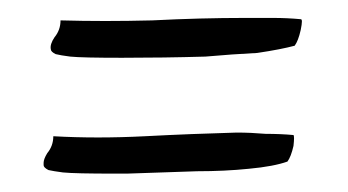

<svg xmlns="http://www.w3.org/2000/svg" viewBox="-20 -479 381 210"><path d="M248.2 -459.4C215.6 -459.4 181.7 -458.5 146.5 -456.7C111.3 -455.8 77.9 -455.8 46.2 -456.7C46.2 -449.7 44 -443.5 39.6 -438.2C36.1 -433 34.8 -428.6 35.6 -425C35.6 -423.3 37.4 -421.5 40.9 -419.8C44.4 -418.9 49.7 -418 56.8 -417.1C65.6 -416.2 84.5 -415.8 113.5 -415.8C143.4 -415.8 173.8 -416.2 204.6 -417.1C224.8 -418.9 243.8 -420.2 261.4 -421.1C279 -423.7 292.6 -426.4 302.3 -429C304.9 -432.5 307.1 -438.2 308.9 -446.2C309.8 -450.6 310.2 -453.6 310.2 -455.4C310.2 -457.2 309.8 -458 308.9 -458C299.2 -458.9 289.1 -459.4 278.5 -459.4H254.8ZM238.9 -334C206.4 -333.1 172.9 -331.8 138.6 -330C103.4 -328.2 70 -328.2 38.3 -330C38.3 -323 36.1 -316.8 31.7 -311.5C29 -307.1 27.7 -303.6 27.7 -301V-298.3C27.7 -296.6 29.5 -294.8 33 -293C36.5 -292.2 41.8 -291.3 48.8 -290.4C57.6 -289.5 76.6 -289.1 105.6 -289.1H118.8C143.4 -290 169 -290.8 195.4 -291.7C215.6 -291.7 234.5 -292.6 252.1 -294.4C270.6 -296.1 284.7 -298.8 294.4 -302.3C297 -305.8 299.2 -311.5 301 -319.4C301.8 -326.5 301.8 -330.4 301 -331.3C291.3 -332.2 281.2 -332.6 270.6 -332.6C260 -333.5 249.5 -334 238.9 -334Z"/></svg>

Font: Impossible
Style: Reguler
Weight: 400
Designer: Ahsan Design
Foundry: Designer
Version: Version 3.16.0